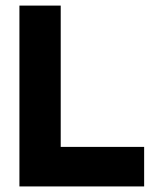

<svg xmlns="http://www.w3.org/2000/svg" viewBox="-20 -670 544 690"><path d="M49.8 0V-649.9H198.2V-142.1H498V0Z"/></svg>

Font: Apfel Grotezk
Style: Bold
Weight: 700
Designer: Luigi Gorlero
Foundry: Collletttivo
Version: Version 2.000;FEAKit 1.0